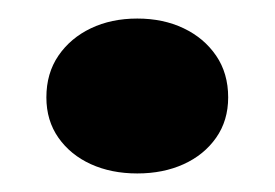

<svg xmlns="http://www.w3.org/2000/svg" viewBox="-20 -172 296 207"><path d="M128 -152Q156 -152 178 -141.5Q200 -131 213 -112Q226 -93 226 -67Q226 -42 213 -23.5Q200 -5 178 5Q156 15 128 15Q100 15 78 5Q56 -5 43 -23.5Q30 -42 30 -67Q30 -93 43 -112Q56 -131 78 -141.5Q100 -152 128 -152Z"/></svg>

Font: Kalnia
Style: Bold
Weight: 700
Designer: Frida Medrano
Foundry: Frida Medrano
Version: Version 1.105